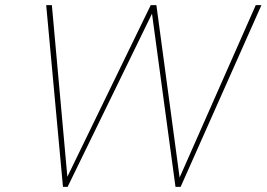

<svg xmlns="http://www.w3.org/2000/svg" viewBox="-20 -724 1033 744"><path d="M993 -704 680 0H660L569 -671L242 0H224L159 -704H181L241 -39L564 -704H586L676 -36L971 -704Z"/></svg>

Font: Fz Poppins Thin
Style: Italic
Weight: 100
Italic angle: -10°
Designer: Ninad Kale (Devanagari), Jonny Pinhorn (Latin)
Foundry: Indian Type Foundry
Version: Vit hóa bi Vntype.Com & FontZin.Com